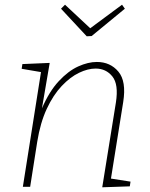

<svg xmlns="http://www.w3.org/2000/svg" viewBox="-20 -793 636 815"><path d="M414 2 472 -358Q484 -435 457 -468.5Q430 -502 386 -502Q353 -502 315.5 -484Q278 -466 242 -428Q206 -390 178.5 -331Q151 -272 138 -191L108 0H77L154 -487L72 -501L75 -521L191 -526L158 -333Q189 -405 229.5 -448.5Q270 -492 312 -511Q354 -530 391 -530Q448 -530 482.5 -489Q517 -448 503 -360L451 -35L534 -22L531 -2ZM498 -773 510 -756 369 -640 348 -639 239 -756 256 -773 363 -673Z"/></svg>

Font: Bitter ExtraLight
Style: Italic
Weight: 200
Italic angle: -9°
Designer: Sol Matas, and Bitter project Authors
Foundry: Sol Matas
Version: Version 2.001